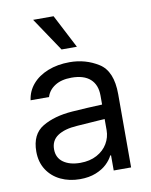

<svg xmlns="http://www.w3.org/2000/svg" viewBox="-86 -827 708 902"><g transform="rotate(-10 267.5 -375.5)"><path d="M241.2 -306.6Q274.4 -309.1 315.7 -311.3Q356.9 -313.5 384.8 -314.5V-357.4Q384.8 -408.7 354.2 -436.3Q323.7 -463.9 264.6 -463.9Q216.3 -463.9 185.5 -444.1Q154.8 -424.3 145.5 -392.6H57.6Q63 -435.1 90.8 -467.8Q118.7 -500.5 164.8 -518.8Q210.9 -537.1 268.6 -537.1Q344.7 -537.1 406.2 -498.3Q467.8 -459.5 467.8 -349.6V0H384.8V-72.3H380.9Q371.1 -51.8 350.8 -32.5Q330.6 -13.2 298.1 -0.2Q265.6 12.7 222.7 12.7Q171.9 12.7 130.9 -6.8Q89.8 -26.4 65.9 -63.2Q42 -100.1 42 -150.4Q42 -232.9 98.4 -266.6Q154.8 -300.3 241.2 -306.6ZM237.3 -62.5Q282.7 -62.5 316.2 -80.6Q349.6 -98.6 367.2 -128.4Q384.8 -158.2 384.8 -192.4V-245.6L251 -236.3Q191.4 -232.4 158.7 -210.4Q126 -188.5 126 -146.5Q126 -106 156.5 -84.2Q187 -62.5 237.3 -62.5ZM134.8 -762.7H232.4L315.4 -602.5H242.2Z"/></g></svg>

Font: Pretendard JP
Style: Regular
Weight: 400
Designer: Base glyphs from Inter by Rasmus Andersson; Hangeul glyphs from Noto Sans CJK(Source Han Sans) by Jang Soo-young and Kan
Foundry: Kil Hyung-jin
Version: Version 1.309